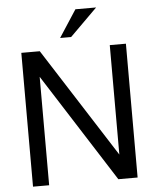

<svg xmlns="http://www.w3.org/2000/svg" viewBox="-61 -990 844 1042"><g transform="rotate(-5 361.0 -469.5)"><path d="M646 -729V0H541L164.1 -590.8V0H76.2V-729H176.8L558.1 -132.8V-729ZM389.2 -939H502L353 -791H293Z"/></g></svg>

Font: SolaimanLipi
Style: Normal
Weight: 400
Designer: Solaiman Karim
Foundry: Al Mamun Sumon
Version: Version 2.000